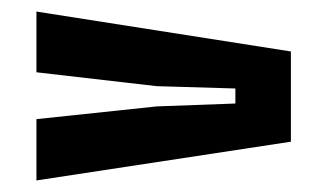

<svg xmlns="http://www.w3.org/2000/svg" viewBox="-20 -534 566 332"><path d="M43 -222V-328L251 -350L387 -355V-381L251 -385L43 -409V-514L483 -445V-289Z"/></svg>

Font: Big Shoulders Display ExtraBold
Style: Regular
Weight: 800
Designer: Patric King
Foundry: XO Type Co
Version: Version 1.000; ttfautohint (v1.8.2)